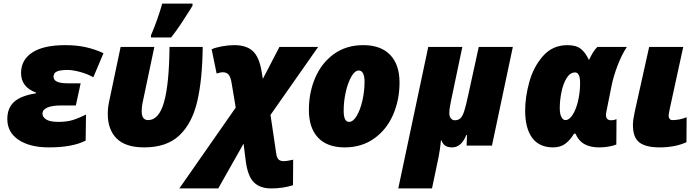

<svg xmlns="http://www.w3.org/2000/svg" viewBox="-20 -816 3914 1076"><path d="M21 -149Q21 -211 59.5 -245.5Q98 -280 182 -293V-297Q98 -328 98 -407Q98 -480 160.5 -521.5Q223 -563 346 -563Q410 -563 461 -551.5Q512 -540 560 -518L503 -383Q472 -401 430 -412.5Q388 -424 359 -424Q318 -424 299 -415.5Q280 -407 280 -386Q280 -368 299 -358.5Q318 -349 365 -349H432L405 -225H323Q272 -225 245 -213Q218 -201 218 -179Q218 -160 239 -146.5Q260 -133 307 -133Q355 -133 388.5 -143.5Q422 -154 462 -174L460 -28Q386 10 254 10Q148 10 84.5 -32Q21 -74 21 -149Z M584 -178Q584 -214 592 -249L656 -553H845L779 -240Q774 -218 774 -192Q774 -143 810 -143Q871 -143 899.5 -244.5Q928 -346 930 -553H1116Q1114 -368 1085 -246Q1056 -124 985 -57Q914 10 788 10Q684 10 634 -39.5Q584 -89 584 -178ZM826 -618Q842 -654 860.5 -706Q879 -758 889 -796H1059V-784L1043 -758Q1020 -721 994 -682Q968 -643 939 -606H826Z M1301 -213 1278 -351Q1272 -386 1260.5 -398.5Q1249 -411 1229 -411Q1220 -411 1212 -409Q1204 -407 1194 -404L1166 -540Q1189 -550 1224.5 -556.5Q1260 -563 1293 -563Q1361 -563 1397 -529.5Q1433 -496 1446 -416L1453 -374L1546 -553H1763L1496 -172L1528 44Q1531 69 1541.5 78Q1552 87 1568 87Q1589 87 1623 79L1622 222Q1565 240 1500 240Q1437 240 1402.5 205.5Q1368 171 1357 85L1345 -11L1203 240H985Z M1711 -200Q1711 -297 1746.5 -380Q1782 -463 1851 -513Q1920 -563 2016 -563Q2114 -563 2166.5 -508.5Q2219 -454 2219 -353Q2219 -256 2183 -173Q2147 -90 2077 -40Q2007 10 1912 10Q1814 10 1762.5 -44.5Q1711 -99 1711 -200ZM2023 -358Q2023 -389 2014.5 -405Q2006 -421 1991 -421Q1969 -421 1949.5 -387.5Q1930 -354 1918 -301.5Q1906 -249 1906 -195Q1906 -133 1936 -133Q1959 -133 1979 -166.5Q1999 -200 2011 -252.5Q2023 -305 2023 -358Z M2380 -553H2571L2508 -253Q2507 -247 2502.5 -224Q2498 -201 2498 -182Q2498 -163 2507 -152.5Q2516 -142 2529 -142Q2549 -142 2561 -154Q2573 -166 2582 -194.5Q2591 -223 2604 -283L2663 -553H2854L2737 0H2595L2597 -59H2593Q2566 10 2513 10Q2467 10 2455 -28H2451Q2447 19 2437.5 66Q2428 113 2426 121L2401 240H2212Z M2923 -197Q2923 -272 2946.5 -357Q2970 -442 3023.5 -502.5Q3077 -563 3160 -563Q3210 -563 3236.5 -541Q3263 -519 3279 -482H3282Q3290 -500 3302 -520Q3314 -540 3328 -553H3493Q3465 -511 3441.5 -450Q3418 -389 3407 -334L3384 -219Q3383 -212 3379.5 -196.5Q3376 -181 3376 -172Q3376 -142 3405 -142Q3420 -142 3435 -148L3434 -6Q3417 1 3391.5 5.5Q3366 10 3337 10Q3288 10 3255 -8.5Q3222 -27 3205 -67H3197Q3177 -33 3149.5 -11.5Q3122 10 3080 10Q3002 10 2962.5 -43.5Q2923 -97 2923 -197ZM3218 -244Q3231 -296 3231 -350Q3231 -410 3203 -410Q3175 -410 3155.5 -378.5Q3136 -347 3126.5 -300Q3117 -253 3117 -210Q3117 -178 3126 -160.5Q3135 -143 3149 -143Q3170 -143 3188.5 -171.5Q3207 -200 3218 -244Z M3527 -116Q3527 -143 3537 -189L3618 -553H3809L3734 -209Q3727 -174 3727 -168Q3727 -157 3732.5 -150Q3738 -143 3748 -143Q3789 -143 3828 -159L3827 -19Q3763 10 3676 10Q3600 10 3563.5 -17.5Q3527 -45 3527 -116Z"/></svg>

Font: Noto Sans Display Black
Style: Italic
Weight: 900
Italic angle: -12°
Designer: Monotype Design team
Foundry: Monotype Imaging Inc.
Version: Version 1.000